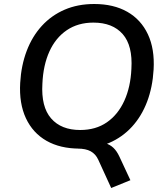

<svg xmlns="http://www.w3.org/2000/svg" viewBox="-20 -734 834 960"><path d="M536 206 471 64Q458 36 433.5 22.5Q409 9 368 9L455 -24Q485 -24 507.5 -17.5Q530 -11 547 5Q564 21 577 49L632 167ZM378 9Q281 9 212.5 -30Q144 -69 109.5 -143Q75 -217 81 -320Q86 -407 113.5 -479.5Q141 -552 189 -604.5Q237 -657 303 -685.5Q369 -714 451 -714Q548 -714 616.5 -675Q685 -636 719.5 -562.5Q754 -489 748 -386Q743 -298 715.5 -225.5Q688 -153 640 -100.5Q592 -48 526 -19.5Q460 9 378 9ZM381 -84Q459 -84 514.5 -122.5Q570 -161 601.5 -230Q633 -299 637 -390Q644 -506 593.5 -563.5Q543 -621 447 -621Q370 -621 314 -583Q258 -545 227 -476.5Q196 -408 192 -316Q185 -200 235.5 -142Q286 -84 381 -84Z"/></svg>

Font: Nunito Sans 10pt SemiBold
Style: Italic
Weight: 600
Italic angle: -9°
Designer: Vernon Adams
Foundry: Vernon Adams
Version: Version 3.101;gftools[0.9.27]